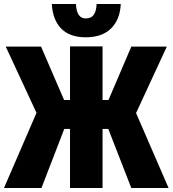

<svg xmlns="http://www.w3.org/2000/svg" viewBox="-30 -948 870 968"><path d="M-10 0 154 -379 -1 -713H177L293 -444H323V-714H487V-444H517L632 -713H811L656 -378L820 0H632L516 -298H487V0H323V-298H294L179 0ZM402 -760Q322 -760 279 -803.5Q236 -847 231 -928H353Q356 -855 402 -855Q430 -855 443 -874Q456 -893 457 -928H579Q575 -849 530 -804.5Q485 -760 402 -760Z"/></svg>

Font: Noto Sans ExtraCondensed Black
Style: Regular
Weight: 900
Width: 2
Designer: Monotype Design Team
Foundry: Monotype Imaging Inc.
Version: Version 2.013; ttfautohint (v1.8.4.7-5d5b)